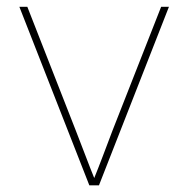

<svg xmlns="http://www.w3.org/2000/svg" viewBox="-20 -556 565 576"><path d="M248 0 38.1 -535.6H62L207.5 -164.1Q222.2 -127 236.3 -89.4Q250.5 -51.8 265.6 -14.6H259.8Q274.9 -51.8 289.1 -89.4Q303.2 -127 317.4 -164.1L463.4 -535.6H486.8L276.9 0Z"/></svg>

Font: Inter 20pt Thin
Style: Regular
Weight: 250
Version: Version 4.001;git-66647c0bb